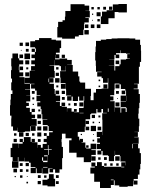

<svg xmlns="http://www.w3.org/2000/svg" viewBox="-20 -912 780 958"><path d="M72 -75H40V-107H72V-128H69V-108H43V-128H33V-174H41V-196H71V-174H72V-195H93V-203H78V-219H94V-204H99V-228H133V-204H138V-219H154V-203H139V-202H167V-175H168V-189H184V-175H193V-194H213V-203H198V-219H213V-234H199V-248H213V-234H225V-252H243V-258H223V-283H218V-288H193V-314H216V-316H191V-342H187V-368H183V-381H166V-401H181V-407H162V-435H181V-438H163V-460H155V-470H135V-492H152V-494H130V-467H105V-465H130V-437H111V-436H131V-406H111V-399H124V-383H111V-374H129V-353H138V-340H155V-322H138V-318H163V-284H135V-283H158V-259H134V-282H131V-256H104V-253H68V-275H67V-260H45V-281H36V-321H37V-335H30V-387H32V-415H34V-443H42V-461H36V-501H40V-520H35V-562H38V-581H36V-621H42V-645H70V-621H76V-581H74V-562H77V-551H96V-531H77V-527H102V-495H129V-523V-498H103V-524H128V-559H155V-560H135V-582H154V-591H136V-611H154V-622H137V-640H154V-653H138V-669H154V-653H159V-670H155V-676H131V-706H155V-712H175V-722H237V-714H259V-710H285V-672H278V-649H259V-641H276V-621H256V-638H255V-616H277V-620H315V-613H338V-589H315V-588H343V-558V-555H370V-531H376V-505H380V-500H405V-469H434V-433H432V-412H447V-450H459V-468H487V-470H520V-495V-522H518V-499H494V-522H487V-554H459V-583H458V-610H455V-652H457V-680H459V-708H483V-714H510V-717H537V-720H566V-721H626V-720H655V-714H679V-688H683V-659H684V-603H678V-579H673V-554V-528V-494H649V-492H667V-470H647V-467H672V-443H678V-399H675V-372H672V-345H670V-320H675V-282H673V-254H651V-253H668V-229H650V-227H672V-195H643V-194H669V-172H677V-148H683V-94H680V-67H676V-41H668V-19H647V-11H666V9H646V-10H644V17H617V20H575V13H552V-12H548V11H533V26H479V-5H450V-46H431V-76H453V-81H436V-101H456V-84H464V-103H488V-84H499V-80H517H547H585V-102H606V-106H581V-133H578V-139H554V-160H553V-134H549V-108H523V-134H519V-137H492V-159H486V-141H466V-161H484V-168H463V-194H479V-200H465V-222H479V-228H463V-254H489V-238H490V-257H491V-286H507H491V-315H490V-347H513V-349H494V-368H486V-351H466V-368H461V-346H435V-342H430V-317H407V-280H425V-262H407V-280H403V-254H374V-253H349H368V-230H375V-212H378V-219H394V-203H387V-201H406V-175H410V-171H432V-195H460V-167H436V-163H458V-139H436V-132H457V-110H435V-131H434V-103H398V-127H362V-150H325V-212H337V-222H307V-245H289V-218H287V-203H288V-179H294V-123H290V-115V-67H277V-50H255V-67H245V-52H227V-70H242V-72H221V-46H191V-72H189V-48H163V-72H159V-48H133V-74H157V-78H133V-100H125V-106H101V-125H100V-107H72ZM125 -682H107V-700H125ZM94 -683H78V-699H94ZM123 -654H109V-668H123ZM88 -659H84V-663H88ZM550 -587H523V-586H551V-560H575H555V-582H576V-591H582V-615H609V-618H628V-620H615V-642H628V-644H609V-647H582V-661H580V-647H559V-640H575V-622H557V-638H551V-616H525V-615H550ZM130 -617H102V-645H130ZM95 -622H77V-640H95ZM304 -623H288V-639H304ZM305 -382H288V-379H314V-355H315V-372H337V-355H349V-368H363V-354H350V-352H374V-373H397V-380H398V-409H400V-432H377H397V-410H375V-430H369V-408H343V-430H337V-410H315V-432H335V-435H310V-464H309V-492H308V-469H284V-493H307V-497H282V-525H307H280V-557H309V-558V-582H308V-559H284V-582H277V-586H251V-612H250V-587H227V-585H250V-558H253V-524H227V-522H247V-500H227V-494H249V-468H227H253V-443H257V-460H275V-442H258V-435H280V-407H259V-404H279V-383H287V-400H305ZM126 -591H106V-611H126ZM96 -591H76V-611H96ZM575 -592H557V-610H575ZM95 -562H77V-580H95ZM272 -565H260V-577H272ZM121 -566H111V-576H121ZM487 -530H465V-552H487ZM126 -531H106V-551H126ZM274 -533H258V-549H274ZM277 -500H255V-522H277ZM225 -502V-520H222V-502ZM480 -507H472V-515H480ZM546 -411H530V-407H552V-376H581V-350H585V-372H607V-353H612V-374H609V-377H582V-405H609V-407H582V-435H609V-460H605V-442H587V-460H605V-468H583V-491H576V-471H556V-491H576V-495H552V-465H525H550V-437H530V-431H546ZM102 -470V-495V-470ZM516 -471H496V-491H516ZM271 -476H261V-486H271ZM480 -477H472V-485H480ZM304 -443H288V-459H304ZM573 -444H559V-458H573ZM153 -444H139V-458H153ZM611 -408V-434H610V-408ZM303 -414H289V-428H303ZM151 -416H141V-426H151ZM568 -419H564V-423H568ZM576 -381H556V-401H576ZM396 -381H376V-401H396ZM363 -384H349V-398H363ZM331 -386H321V-396H331ZM149 -388H143V-394H149ZM551 -354V-375H550V-354ZM640 -353V-372V-353ZM522 -354V-371H518V-354ZM154 -353H138V-369H154ZM181 -356H171V-366H181ZM377 -347H397V-349H377ZM402 -322V-342V-322ZM186 -321H166V-341H186ZM454 -323H438V-339H454ZM481 -326H471V-336H481ZM424 -293H408V-309H424ZM184 -293H168V-309H184ZM450 -297H442V-305H450ZM479 -298H473V-304H479ZM459 -258H433V-284H459ZM217 -260H195V-282H217ZM186 -261H166V-281H186ZM485 -262H467V-280H485ZM97 -230H75V-252H97ZM186 -231H166V-251H186ZM124 -233H108V-249H124ZM62 -235H50V-247H62ZM152 -235H140V-247H152ZM389 -238H383V-244H389ZM448 -239H444V-243H448ZM64 -203H48V-219H64ZM183 -204H169V-218H183ZM450 -207H442V-215H450ZM643 -172V-194H640V-172ZM219 -168H200V-165H220V-139H223V-164H238V-167H222V-188H219ZM422 -175H410V-187H422ZM217 -132V-110H218V-137H200V-132ZM577 -110H555V-132H577ZM513 -114H499V-128H513ZM482 -115H470V-127H482ZM195 -110V-127H190V-110ZM195 -103H217V-110H195ZM608 -87V-101H607V-87ZM124 -83H108V-99H124ZM93 -84H79V-98H93ZM572 -85H560V-97H572ZM512 -85H500V-97H512ZM542 -85H530V-97H542ZM585 -77H600V-80H585ZM195 -76H217V-79H195ZM65 -52H47V-70H65ZM93 -54H79V-68H93ZM122 -55H110V-67H122ZM255 18H217V13H192V-15H217V-20H224V-43H248V-20H255ZM183 -24H169V-38H183ZM273 -24H259V-38H273ZM92 -25H80V-37H92ZM212 -25H200V-37H212ZM59 -28H53V-34H59ZM118 -29H114V-33H118ZM533 -13H547V-16H533ZM184 7H168V-9H184ZM273 6H259V-8H273ZM120 3H112V-5H120ZM521 -792H483V-830H489V-854H512V-861H543V-890H571V-892H613V-850H571V-852H552V-821H521ZM354 -719H290V-725H266V-777H270V-803H292V-811H304V-829H306V-857H332V-891H372H402V-884H425V-858H406V-857H428V-825H406V-822H423V-800H401V-792H399V-764H396V-737H373V-730H354ZM540 -863H524V-879H540ZM509 -864H495V-878H509ZM478 -865H466V-877H478ZM448 -865H436V-877H448ZM482 -831H462V-851H482ZM445 -838H439V-844H445ZM478 -805H466V-817H478ZM444 -809H440V-813H444ZM421 -772H403V-790H421ZM451 -772H433V-790H451ZM481 -772H463V-790H481ZM423 -740H401V-762H423Z"/></svg>

Font: Rubik Storm
Style: Regular
Weight: 400
Designer: Hubert and Fischer, NaN
Foundry: Hubert and Fischer, NaN
Version: Version 2.201